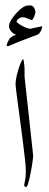

<svg xmlns="http://www.w3.org/2000/svg" viewBox="-20 -707 185 729"><path d="M106 -116.2Q106 -112.3 104.7 -101.8Q103.5 -91.3 101.3 -78.1Q99.1 -64.9 96.4 -50.5Q93.8 -36.1 90.8 -24.4Q87.9 -12.7 85 -4.9Q82 2.9 80.1 2.9Q71.8 2.9 71.8 -4.9Q71.8 -7.3 75 -21.2Q78.1 -35.2 78.1 -57.1Q78.1 -70.8 75.2 -98.6Q72.3 -126.5 67.9 -161.1Q63.5 -195.8 58.6 -232.9Q53.7 -270 49.3 -302.2Q44.9 -334.5 42 -357.9Q39.1 -381.3 39.1 -388.2Q39.1 -399.4 42.5 -415.3Q45.9 -431.2 50.5 -445.8Q55.2 -460.4 60.1 -471.2Q64.9 -481.9 67.9 -482.9Q68.8 -481.4 69.8 -476.6Q70.8 -471.7 71.5 -465.8Q72.3 -460 72.8 -453.9Q73.2 -447.8 73.2 -443.8V-416ZM140.1 -604.5Q140.1 -603 138.9 -598.6Q137.7 -594.2 135.3 -589.6Q132.8 -585 129.2 -580.6Q125.5 -576.2 121.1 -574.7Q118.2 -573.7 112.1 -571.5Q106 -569.3 97.7 -566.2Q89.4 -563 79.6 -559.1Q69.8 -555.2 60.1 -551.8Q36.1 -542.5 24.7 -537.1Q13.2 -531.7 9.3 -531.7Q5.4 -531.7 5.4 -535.6Q5.4 -537.6 6.8 -541.3Q8.3 -544.9 10.3 -548.8Q12.2 -552.7 14.2 -556.4Q16.1 -560.1 17.1 -561.5Q18.6 -563 21.7 -565.2Q24.9 -567.4 28.6 -569.6Q32.2 -571.8 35.6 -573.2Q39.1 -574.7 41 -575.7Q37.1 -576.7 32.5 -579.3Q27.8 -582 23.9 -586.2Q20 -590.3 17.1 -595.7Q14.2 -601.1 14.2 -607.9Q14.2 -613.8 17.1 -620.8Q20 -627.9 24.7 -635Q29.3 -642.1 34.9 -648.9Q40.5 -655.8 46.4 -661.6Q55.7 -670.9 62.5 -676Q69.3 -681.2 74.5 -683.3Q79.6 -685.5 84 -686Q88.4 -686.5 93.3 -686.5Q104 -686.5 109.1 -678Q114.3 -669.4 114.3 -659.7Q114.3 -657.2 112.8 -652.3Q111.3 -647.5 109.1 -642.6Q106.9 -637.7 104.7 -634.3Q102.5 -630.9 101.1 -630.9Q99.1 -630.9 95.2 -632.6Q91.3 -634.3 86.4 -636.2Q81.5 -638.2 76.2 -639.9Q70.8 -641.6 66.4 -641.6Q58.1 -641.6 50.5 -635.7Q43 -629.9 43 -624.5Q43 -623 48.3 -618.9Q53.7 -614.7 61.8 -610.1Q69.8 -605.5 78.9 -601.8Q87.9 -598.1 95.2 -597.7Q101.1 -599.1 107.9 -600.6Q114.7 -602.1 120.8 -603.3Q127 -604.5 131.3 -605.5Q135.7 -606.4 137.2 -606.9Q138.2 -606.9 139.2 -606.7Q140.1 -606.4 140.1 -604.5Z"/></svg>

Font: Scheherazade Rohingya
Style: Regular
Weight: 400
Designer: SIL International
Foundry: SIL International
Version: Version 2.000 (build 440/429)